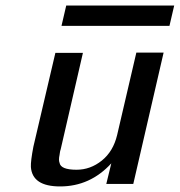

<svg xmlns="http://www.w3.org/2000/svg" viewBox="-20 -660 646 690"><path d="M201 -567 218 -640H606L589 -567ZM100 -133 179 -470H278L198 -123Q196 -118 195 -110L194 -103Q190 -85 194 -75Q198 -50 255 -50Q305 -50 346 -83Q387 -116 401 -175L470 -471H568L459 1H362L380 -73Q304 10 196 10Q96 10 91 -60Q90 -81 100 -133Z"/></svg>

Font: Coval
Style: Italic
Weight: 400
Foundry: Context Ltd
Version: Version 001.000